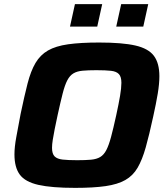

<svg xmlns="http://www.w3.org/2000/svg" viewBox="-20 -902 811 930"><path d="M344 8Q230 8 166 -6.5Q102 -21 76 -56Q50 -91 50 -154Q50 -190 59 -238.5Q68 -287 80 -351Q98 -437 113.5 -497.5Q129 -558 152 -597Q175 -636 212.5 -657.5Q250 -679 310 -687.5Q370 -696 460 -696Q573 -696 636 -681.5Q699 -667 725.5 -631.5Q752 -596 752 -533Q752 -496 744 -448Q736 -400 722 -337Q703 -249 686 -188.5Q669 -128 646.5 -89.5Q624 -51 587 -30Q550 -9 491.5 -0.5Q433 8 344 8ZM354 -126Q394 -126 421 -128.5Q448 -131 465.5 -141.5Q483 -152 495 -175Q507 -198 518 -239Q529 -280 543 -344Q555 -399 561.5 -437.5Q568 -476 568 -501Q568 -530 556 -543Q544 -556 518 -559Q492 -562 447 -562Q407 -562 380 -559.5Q353 -557 335.5 -546.5Q318 -536 306 -513Q294 -490 283.5 -449Q273 -408 259 -344Q251 -307 245 -277Q239 -247 235.5 -224.5Q232 -202 232 -186Q232 -157 244.5 -144.5Q257 -132 283.5 -129Q310 -126 354 -126ZM543 -773 567 -882H698L674 -773ZM319 -773 343 -882H475L451 -773Z"/></svg>

Font: Saira SemiExpanded
Style: Bold Italic
Weight: 700
Width: 6
Italic angle: -12°
Designer: Hector Gatti with collaboration of the Omnibus-Type team
Foundry: Omnibus-Type
Version: Version 1.101